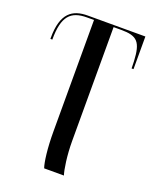

<svg xmlns="http://www.w3.org/2000/svg" viewBox="-144 -618 756 940"><g transform="rotate(20 233.5 -148.0)"><path d="M203 240H306C297 214 286 142 286 68V-526H326C410 -526 432 -502 437 -403L438 -366H448V-536H148C69 -536 15 -501 15 -372V-366H25C25 -488 63 -526 148 -526H184V55C184 142 193 212 203 240Z"/></g></svg>

Font: Noto Serif Display Condensed Medium
Style: Regular
Weight: 500
Width: 3
Designer: Monotype Design Team
Foundry: Monotype Imaging Inc.
Version: Version 2.009